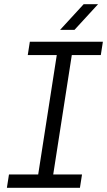

<svg xmlns="http://www.w3.org/2000/svg" viewBox="-20 -900 513 920"><path d="M13 0 23 -64H163L252 -636H113L123 -700H473L463 -636H324L235 -64H373L363 0ZM268 -757 381 -880H450L337 -757Z"/></svg>

Font: MuseoModerno Thin Light
Style: Italic
Weight: 300
Italic angle: -9°
Version: Version 1.003